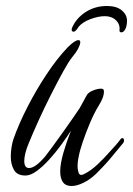

<svg xmlns="http://www.w3.org/2000/svg" viewBox="-20 -618 444 641"><path d="M219 3Q199 3 190 -10Q181 -23 181 -45Q181 -71 191.5 -107.5Q202 -144 217 -182Q203 -160 184 -134Q165 -108 144 -85Q123 -62 102.5 -47Q82 -32 65 -32Q37 -32 26.5 -51Q16 -70 16 -95Q16 -111 18.5 -126.5Q21 -142 25 -154Q43 -205 72 -261.5Q101 -318 135.5 -370Q170 -422 206 -460Q230 -484 242 -484Q248 -484 248 -477Q248 -470 241.5 -457Q235 -444 221 -427Q210 -414 191 -379.5Q172 -345 150 -301.5Q128 -258 108.5 -215Q89 -172 76 -140Q68 -121 64.5 -106Q61 -91 61 -81Q61 -57 77 -57Q98 -57 131 -96Q139 -106 154 -126.5Q169 -147 186.5 -171.5Q204 -196 220 -219Q236 -242 246 -257L269 -299Q274 -309 289.5 -315.5Q305 -322 318 -322Q327 -322 327 -313Q327 -302 322.5 -290.5Q318 -279 310 -266Q295 -242 281 -209Q267 -176 256.5 -145Q246 -114 243 -96Q239 -79 239 -62Q239 -58 239.5 -54Q240 -50 241 -47Q243 -34 251 -34Q255 -34 261 -37Q283 -48 305 -68.5Q327 -89 347 -112Q357 -123 366 -133Q375 -143 383 -154Q386 -157 388 -157Q394 -157 394 -149Q394 -143 390 -139L346 -86Q335 -73 323 -60.5Q311 -48 300 -37Q280 -18 258 -7.5Q236 3 219 3ZM385 -510Q378 -510 379 -518Q381 -537 367 -550.5Q353 -564 330 -564Q308 -564 281.5 -554Q255 -544 242 -528Q238 -521 233.5 -516.5Q229 -512 226 -512Q220 -513 219.5 -516.5Q219 -520 220 -524Q234 -557 265.5 -577.5Q297 -598 337 -598Q369 -598 386.5 -583.5Q404 -569 404 -549Q404 -532 398.5 -521Q393 -510 385 -510Z"/></svg>

Font: Birthstone Bounce
Style: Regular
Weight: 400
Designer: Robert E. Leuschke
Foundry: Rob Leuschke
Version: Version 1.010; ttfautohint (v1.8.3)